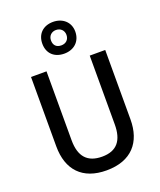

<svg xmlns="http://www.w3.org/2000/svg" viewBox="-178 -1105 1018 1223"><g transform="rotate(-20 331.5 -493.0)"><path d="M331 -781C397 -781 444 -823 444 -890C444 -955 395 -996 331 -996C264 -996 220 -954 220 -888C220 -822 264 -781 331 -781ZM331 -837C297 -837 279 -857 279 -889C279 -920 301 -941 331 -941C362 -941 384 -920 384 -889C384 -857 362 -837 331 -837ZM583 -243V-714H478V-248C478 -140 434 -82 333 -82C235 -82 185 -135 185 -247V-714H80V-244C80 -84 167 10 330 10C500 10 583 -90 583 -243Z"/></g></svg>

Font: Noto Sans Arabic UI SmCn Md
Style: Regular
Weight: 500
Width: 4
Designer: Monotype Design Team, Nadine Chahine and Nizar Qandah
Foundry: Monotype Imaging Inc.
Version: Version 2.010